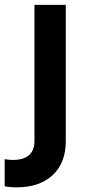

<svg xmlns="http://www.w3.org/2000/svg" viewBox="-84 -564 356 805"><path d="M-64.5 216.8V103.5Q-47.2 106.5 -28.5 106.5Q14.5 106.5 37.5 86.5Q60.5 66.5 60.5 27.5V-543.5H191.8V27.5Q191.8 119.5 136.5 170.5Q81.2 221.5 -14 221.5Q-44.8 221.5 -64.5 216.8Z"/></svg>

Font: Trafiko Sans Variable
Style: Regular
Weight: 400
Designer: Gumpita Rahayu / Trafiko
Foundry: Tokotype / Trafiko
Version: Version 0.001;FEAKit 1.0